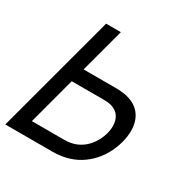

<svg xmlns="http://www.w3.org/2000/svg" viewBox="-191 -862 979 1004"><g transform="rotate(30 299.0 -360.0)"><path d="M-27 0H257.5C271.5 0 292.3 -1 311.6 -4C432.9 -22 518.7 -112.5 549.4 -227C556.2 -252.5 559.6 -276.7 559.6 -299.3C559.6 -378.2 517.6 -436 431.1 -450C413.4 -453 392.7 -454 379.2 -454H183.7L255 -720H166ZM84.7 -84.5 161 -369.5H353.5C366 -369.5 383.3 -368.5 397.3 -365C445.6 -353.5 464.7 -315.9 464.7 -272.7C464.7 -257.9 462.5 -242.3 458.4 -227C442.3 -167 396.5 -104.5 323.4 -89C307.4 -85.5 289.7 -84.5 277.2 -84.5Z"/></g></svg>

Font: Manrope
Style: MediumItalic
Weight: 500
Italic angle: -15°
Designer: Mikhail Sharanda
Foundry: Mikhail Sharanda
Version: Version 4.502;hotconv 1.0.109;makeotfexe 2.5.65596